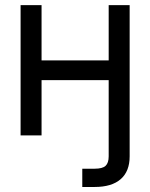

<svg xmlns="http://www.w3.org/2000/svg" viewBox="-20 -536 595 760"><path d="M354.5 204.1H305.7V131.8H354.5Q385.7 131.8 397.9 120.4Q410.2 108.9 410.2 83V-218.8H144.5V0H61.5V-515.6H144.5V-296.9H410.2V-515.6H493.2V83Q493.2 142.1 457.8 173.1Q422.4 204.1 354.5 204.1Z"/></svg>

Font: Inter Display
Style: Regular
Weight: 400
Designer: Rasmus Andersson
Foundry: rsms
Version: Version 4.000;git-37864ae